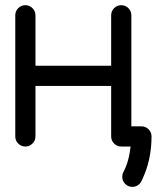

<svg xmlns="http://www.w3.org/2000/svg" viewBox="-20 -567 626 743"><path d="M449.2 0Q433.1 0 421.6 -11.5Q410.2 -22.9 410.2 -39.1V-234.4H117.2V-39.1Q117.2 -22.9 105.7 -11.5Q94.2 0 78.1 0Q62 0 50.5 -11.5Q39.1 -22.9 39.1 -39.1V-507.8Q39.1 -523.9 50.5 -535.4Q62 -546.9 78.1 -546.9Q94.2 -546.9 105.7 -535.4Q117.2 -523.9 117.2 -507.8V-312.5H410.2V-507.8Q410.2 -523.9 421.6 -535.4Q433.1 -546.9 449.2 -546.9Q465.3 -546.9 476.8 -535.4Q488.3 -523.9 488.3 -507.8V-78.1H527.3Q543.5 -78.1 554.9 -66.7Q566.4 -55.2 566.4 -39.1Q566.4 53.2 529.3 129.9Q526.4 138.2 520 144.5Q508.3 156.2 492.2 156.2Q476.1 156.2 464.6 144.8Q453.1 133.3 453.1 117.2Q453.1 106.9 457.5 98.6Q478.5 60.1 485.4 0Z"/></svg>

Font: Comfortaa
Style: Regular
Weight: 400
Designer: Johan Aakerlund - aajohan
Foundry: Johan Aakerlund
Version: Version 2.004 2013